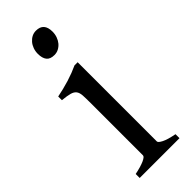

<svg xmlns="http://www.w3.org/2000/svg" viewBox="-223 -689 716 716"><g transform="rotate(-45 135.5 -331.0)"><path d="M34.2 0V-21Q67.4 -27.8 85 -35.9Q102.5 -43.9 102.5 -50.8V-327.1Q102.5 -352.1 101.6 -367.4Q100.6 -382.8 94.2 -391.4Q87.9 -399.9 74 -403.8Q60.1 -407.7 34.2 -410.2V-429.7Q49.3 -432.6 66.2 -436.8Q83 -440.9 99.6 -446Q116.2 -451.2 131.3 -457Q146.5 -462.9 159.2 -468.8H175.8V-50.8Q175.8 -44.9 192.1 -36.4Q208.5 -27.8 244.1 -21V0ZM190.4 -615.7Q190.4 -602.1 186 -589.8Q181.6 -577.6 174.1 -568.6Q166.5 -559.6 156.2 -554.2Q146 -548.8 133.8 -548.8Q111.8 -548.8 102.3 -561Q92.8 -573.2 92.8 -595.7Q92.8 -609.4 97.2 -621.6Q101.6 -633.8 109.4 -642.8Q117.2 -651.9 127.2 -657Q137.2 -662.1 148.9 -662.1Q190.4 -662.1 190.4 -615.7Z"/></g></svg>

Font: Gentium Plus
Style: Regular
Weight: 400
Designer: J. Victor Gaultney, Annie Olsen, Iska Routamaa
Foundry: SIL International
Version: Version 1.510